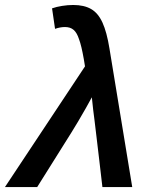

<svg xmlns="http://www.w3.org/2000/svg" viewBox="-65 -762 620 782"><path d="M309.1 -365.7Q300.3 -349.1 284.9 -322Q269.5 -294.9 253.4 -267.6Q237.3 -240.2 226.1 -222.7L86.4 0H-44.9L281.2 -491.7L276.4 -521Q271.5 -548.8 266.6 -569.3Q261.7 -589.8 256.8 -602.5Q248.5 -628.4 235.1 -640.1Q221.7 -651.9 199.7 -651.9Q180.2 -651.9 159.2 -644.5L147 -728Q165 -734.4 188 -738Q210.9 -741.7 233.4 -741.7Q277.3 -741.7 305.9 -725.3Q334.5 -709 352.3 -670.2Q370.1 -631.3 380.9 -564L473.6 0H352.1Q345.2 -59.6 339.1 -111.3Q333 -163.1 328.1 -204.1Q323.2 -245.1 319.8 -273.4Q316.4 -301.8 314.5 -314.9Q312.5 -332 311.3 -344.7Q310.1 -357.4 309.1 -365.7Z"/></svg>

Font: Arimo SemiBold
Style: Italic
Weight: 600
Italic angle: -12°
Version: Version 1.33